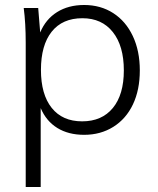

<svg xmlns="http://www.w3.org/2000/svg" viewBox="-20 -533 631 769"><path d="M540 -251Q540 -173 512.5 -115Q485 -57 434 -25Q383 7 317 7Q254 7 209.5 -20.5Q165 -48 143 -100V216H83V-362Q83 -440 75 -501H133L141 -403Q163 -456 208.5 -484.5Q254 -513 317 -513Q383 -513 433.5 -480.5Q484 -448 512 -388.5Q540 -329 540 -251ZM476 -251Q476 -349 432 -404.5Q388 -460 310 -460Q230 -460 187 -406Q144 -352 144 -253Q144 -155 187 -101Q230 -47 309 -47Q388 -47 432 -100.5Q476 -154 476 -251Z"/></svg>

Font: Muli Light
Style: Regular
Weight: 300
Designer: Vernon Adams
Foundry: Vernon Adams
Version: Version 2.100